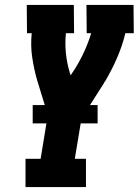

<svg xmlns="http://www.w3.org/2000/svg" viewBox="-20 -755 560 775"><path d="M83 0V-114H144L173 -291L130 -431Q117 -476 110 -523.5Q103 -571 108 -621H89L88 -735H278L279 -621H246Q242 -580 246 -540.5Q250 -501 261 -464L265 -451L283 -478Q304 -512 320.5 -548Q337 -584 348 -621H330L329 -735H519L520 -621H486Q474 -571 453 -522.5Q432 -474 405 -428L404 -427Q403 -425 401 -422.5Q399 -420 398 -417L309 -277L282 -114H327V0ZM374 -257H112V-331H374Z"/></svg>

Font: Iosevka Curly Slab Heavy
Style: Italic
Weight: 900
Italic angle: -9°
Monospace: yes
Designer: Belleve Invis
Foundry: Belleve Invis
Version: Version 22.1.2; ttfautohint (v1.8.4)